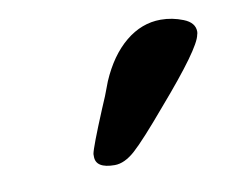

<svg xmlns="http://www.w3.org/2000/svg" viewBox="-41 -613 395 328"><g transform="rotate(-10 156.5 -448.5)"><path d="M254.9 -564Q274.9 -564 293.9 -556.4Q313 -548.8 313 -533.2Q313 -530.3 312 -527.8Q308.1 -504.9 231.9 -417Q189 -366.2 170.4 -349.6Q151.9 -333 134.8 -333Q101.6 -333 102.1 -354V-357.9Q104 -369.1 129.9 -431.2Q138.7 -450.7 147.9 -476.1Q166 -518.1 193.8 -541Q221.7 -564 254.9 -564Z"/></g></svg>

Font: Linux Libertine O
Style: Semibold Italic
Weight: 600
Italic angle: -11.5°
Designer: Philipp H. Poll
Foundry: Philipp H. Poll
Version: Version 5.1.2